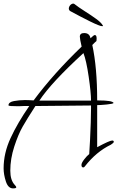

<svg xmlns="http://www.w3.org/2000/svg" viewBox="-21 -857 655 1063"><path d="M609 -72Q609 -66 593 -56Q512 -17 449 64Q445 70 440 70Q430 70 430 56Q430 45 445.5 25Q461 5 473 -4Q475 -33 477.5 -81Q480 -129 481.5 -178Q483 -227 483 -255Q483 -267 483 -273Q177 -270 175 -270Q129 -199 104.5 -156Q80 -113 58 -45.5Q36 22 36 88Q36 140 60 166Q69 175 69 180Q69 186 51 186Q24 186 11.5 147.5Q-1 109 -1 75Q-1 -9 37.5 -92.5Q76 -176 141 -270Q137 -270 131.5 -270Q126 -270 121 -270Q116 -270 109.5 -270Q103 -270 97.5 -269.5Q92 -269 86 -269Q80 -269 74 -269Q52 -269 39 -270Q26 -271 26 -274Q26 -283 34 -289Q42 -295 56.5 -297.5Q71 -300 85.5 -301.5Q100 -303 117 -303Q128 -303 139 -302.5Q150 -302 157.5 -301.5Q165 -301 165 -301Q274 -448 431 -599Q421 -642 421 -654Q421 -674 445 -674Q475 -674 480 -645Q498 -663 504 -663Q514 -663 514 -644Q514 -641 513.5 -636.5Q513 -632 513 -630Q510 -627 502 -620Q494 -613 490 -608Q517 -483 517 -301Q518 -301 520.5 -301Q523 -301 524 -301Q601 -301 608 -287Q606 -282 570.5 -278.5Q535 -275 517 -275V-42Q586 -79 600 -79Q609 -79 609 -72ZM483 -300Q483 -343 470 -432.5Q457 -522 441 -563Q262 -399 197 -300ZM547 -718Q549 -716 549 -714Q549 -713 548 -712.5Q547 -712 545 -712Q531 -712 477.5 -738.5Q424 -765 369 -795Q360 -800 360 -810Q360 -814 362 -819Q364 -824 367.5 -828Q371 -832 375.5 -834.5Q380 -837 384.5 -837Q389 -837 392 -834Q412 -818 449 -794.5Q486 -771 512 -752Q538 -733 547 -718Z"/></svg>

Font: Bilbo Swash Caps
Style: Regular
Weight: 400
Designer: Robert E. Leuschke
Foundry: Robert E. Leuschke
Version: Version 1.003